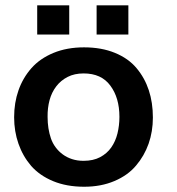

<svg xmlns="http://www.w3.org/2000/svg" viewBox="-20 -692 668 723"><path d="M296.9 11.2Q231 11.2 180.2 -9.8Q129.4 -30.8 97.2 -67.4Q65.9 -104 49.6 -150.6Q33.2 -197.3 33.2 -250.5Q33.2 -305.2 49.6 -351.8Q65.9 -398.4 98.1 -435.1Q130.4 -471.7 181.2 -492.7Q231.9 -513.7 296.4 -513.7Q362.3 -513.7 412.8 -492.9Q463.4 -472.2 494.1 -435.5Q524.9 -398.9 540.3 -352.3Q555.7 -305.7 555.7 -249.5Q555.7 -196.8 539.6 -150.9Q523.4 -105 492.2 -68.4Q461.4 -31.7 410.9 -10.3Q360.4 11.2 296.9 11.2ZM294.4 -86.4Q331.1 -86.4 356.9 -100.1Q382.8 -113.8 398.9 -136.7Q415 -159.7 422.4 -189.7Q429.7 -219.7 429.7 -252Q429.7 -323.7 395.5 -369.6Q361.8 -415.5 294.9 -415.5Q260.3 -415.5 234.6 -402.3Q209 -389.2 191.9 -366.9Q174.8 -344.7 166.7 -315.2Q158.7 -285.6 159.2 -252Q159.2 -207 171.9 -170.4Q178.2 -152.3 189.7 -137Q201.2 -121.6 216.6 -110.4Q231.9 -99.1 251.5 -92.8Q271 -86.4 294.4 -86.4ZM343.8 -562V-671.9H463.4V-562ZM120.1 -562V-671.9H240.7V-562Z"/></svg>

Font: Ride
Style: Bold
Weight: 700
Version: Version 3.000